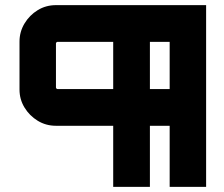

<svg xmlns="http://www.w3.org/2000/svg" viewBox="-20 -728 873 748"><path d="M421 0V-238H198Q159 -238 127 -257.5Q95 -277 75.5 -309Q56 -341 56 -379V-566Q56 -604 75.5 -636.5Q95 -669 127 -688.5Q159 -708 198 -708H783V0H641V-238H564V0ZM204 -381H421V-565H204Q202 -565 200 -563Q198 -561 198 -559V-387Q198 -385 200 -383Q202 -381 204 -381ZM564 -381H641V-565H564Z"/></svg>

Font: Orbitron ExtraBold
Style: Regular
Weight: 800
Designer: Matt McInerney
Foundry: The League of Moveable Type
Version: Version 2.001